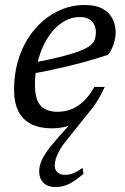

<svg xmlns="http://www.w3.org/2000/svg" viewBox="-20 -506 503 772"><path d="M350 -69.5 252 52.5Q230.5 78.5 219.5 98.5Q208.5 118.5 204.2 133.2Q200 148 200 159.5Q200 177 211 187Q222 197 242 197Q256.5 197 271.8 191.8Q287 186.5 312 169L315.5 193Q281 222.5 256.2 234.2Q231.5 246 203.5 246Q171.5 246 154.5 228.8Q137.5 211.5 137.5 184Q137.5 167.5 143.5 149.2Q149.5 131 165.8 106.8Q182 82.5 213 48L273.5 -20L281 -10.5Q259.5 0 236.5 5Q213.5 10 189 10Q139 10 105 -7.2Q71 -24.5 53.8 -59Q36.5 -93.5 36.5 -145.5Q36.5 -204 50.8 -255.8Q65 -307.5 91.5 -349.8Q118 -392 153.5 -422.5Q189 -453 231.2 -469.5Q273.5 -486 319.5 -486Q364.5 -486 392 -471Q419.5 -456 432.2 -431Q445 -406 445 -376Q445 -352 436.5 -327.2Q428 -302.5 414 -285.5Q376.5 -273 338 -262Q299.5 -251 261 -241.8Q222.5 -232.5 185.2 -224.5Q148 -216.5 113 -210.5L115.5 -254Q184.5 -267.5 230.2 -279.2Q276 -291 303.2 -302Q330.5 -313 344 -324.2Q357.5 -335.5 361.5 -348Q365.5 -360.5 365.5 -375.5Q365.5 -394.5 358.2 -408.2Q351 -422 336.8 -429.8Q322.5 -437.5 301 -437.5Q270 -437.5 242.8 -423Q215.5 -408.5 193 -382.5Q170.5 -356.5 154.5 -322.2Q138.5 -288 129.5 -248.2Q120.5 -208.5 120.5 -167Q120.5 -105 143.5 -80.8Q166.5 -56.5 211.5 -56.5Q239.5 -56.5 265.5 -66.2Q291.5 -76 315 -97.8Q338.5 -119.5 359.5 -156.5H401Q389 -129.5 376.2 -108.2Q363.5 -87 350 -69.5Z"/></svg>

Font: Newsreader 11pt
Style: Italic
Weight: 400
Italic angle: -17°
Version: Version 1.003